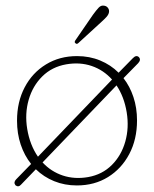

<svg xmlns="http://www.w3.org/2000/svg" viewBox="-20 -654 552 688"><path d="M35.5 10Q27.5 -0.5 37.5 -11L91.5 -66.5Q67.5 -96.5 54.2 -136Q41 -175.5 41 -221.5Q41 -289 68.5 -341.2Q96 -393.5 144.8 -423.2Q193.5 -453 256 -453Q301 -453 339 -437.2Q377 -421.5 405 -393.5L456 -445.5Q468 -458 477.5 -449.5Q486.5 -440 475 -427.5L422.5 -374Q445.5 -344.5 458.2 -306Q471 -267.5 471 -222.5Q471 -154.5 443.2 -102Q415.5 -49.5 367 -19.5Q318.5 10.5 255.5 10.5Q211.5 10.5 174 -4.8Q136.5 -20 108.5 -47.5L55 8Q46 18 35.5 10ZM77.5 -192Q87 -134.5 116 -92.5L381.5 -369Q351 -403 308.8 -417.5Q266.5 -432 217.5 -423.5Q166 -414.5 131.5 -380.2Q97 -346 82.8 -296.5Q68.5 -247 77.5 -192ZM296 -19.5Q346.5 -28.5 380.8 -62.8Q415 -97 429 -146.8Q443 -196.5 434 -251.5Q425 -307 397.5 -348L132.5 -72Q163 -39 205.2 -25Q247.5 -11 296 -19.5ZM313 -601Q325 -617.5 333.8 -626.8Q342.5 -636 354 -633.5Q362.5 -632 367.2 -625.2Q372 -618.5 370.5 -610Q369 -601.5 361.5 -593.2Q354 -585 344 -576L260.5 -499.5Q255 -494.5 250.5 -499Q247 -501.5 248 -505Q249 -508.5 251.5 -511.5Z"/></svg>

Font: Fraunces 72pt SuperSoft Thin
Style: Regular
Weight: 100
Version: Version 1.000;[b76b70a41]